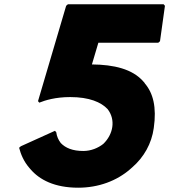

<svg xmlns="http://www.w3.org/2000/svg" viewBox="-20 -852 788 894"><path d="M368 -149C318 -149 285 -163 263 -186C252 -200 244 -218 242 -236L236 -243L77 -171L69 -164C77 -133 91 -100 116 -71L122 -64C164 -15 234 22 344 22C439 22 524 -10 587 -65L588 -66L596 -73C650 -120 686 -183 696 -256C710 -353 693 -419 654 -464V-465L648 -472C597 -531 510 -551 408 -552L438 -653H717L725 -660L748 -825L742 -832H296L288 -825L157 -381L163 -374C190 -385 238 -400 307 -400C396 -400 451 -376 481 -344C520 -294 507 -226 461 -182C437 -163 404 -149 368 -149Z"/></svg>

Font: Hussar Woodtype
Style: BlkObl
Weight: 900
Foundry: Cannot Into Space Fonts
Version: Version 1.07